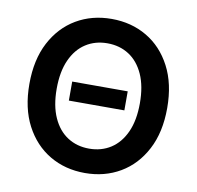

<svg xmlns="http://www.w3.org/2000/svg" viewBox="-82 -822 939 917"><g transform="rotate(10 387.5 -363.5)"><path d="M522 -409.8V-317.5H252.8V-409.8ZM721.6 -363.6Q721.6 -246.1 677.7 -162.5Q633.9 -78.8 558.4 -34.4Q483 9.9 387.4 9.9Q291.9 9.9 216.4 -34.6Q141 -79.2 97.1 -162.8Q53.3 -246.4 53.3 -363.6Q53.3 -481.2 97.1 -564.8Q141 -648.4 216.4 -692.8Q291.9 -737.2 387.4 -737.2Q483 -737.2 558.4 -692.8Q633.9 -648.4 677.7 -564.8Q721.6 -481.2 721.6 -363.6ZM589.1 -363.6Q589.1 -446.4 563.4 -503.4Q537.6 -560.4 492.2 -589.7Q446.7 -619 387.4 -619Q328.1 -619 282.7 -589.7Q237.2 -560.4 211.5 -503.4Q185.7 -446.4 185.7 -363.6Q185.7 -280.9 211.5 -223.9Q237.2 -166.9 282.7 -137.6Q328.1 -108.3 387.4 -108.3Q446.7 -108.3 492.2 -137.6Q537.6 -166.9 563.4 -223.9Q589.1 -280.9 589.1 -363.6Z"/></g></svg>

Font: InterMG SemiBold
Style: Regular
Weight: 600
Designer: Rasmus Andersson
Foundry: rsms
Version: Version 3.019;December 26, 2023;FontCreator 15.0.0.2955 64-b